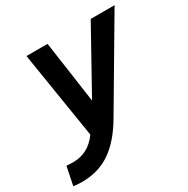

<svg xmlns="http://www.w3.org/2000/svg" viewBox="-216 -676 997 1017"><g transform="rotate(-30 282.5 -167.5)"><path d="M2 195Q-22 195 -37 193Q-52 191 -52 191L-29 79Q-29 79 -16.5 80Q-4 81 13 81Q55 81 92.5 62.5Q130 44 163 0L78 -530H207L261 -152L471 -530H617L312 -13Q250 93 175.5 144Q101 195 2 195Z"/></g></svg>

Font: Be Vietnam Pro SemiBold
Style: Italic
Weight: 600
Italic angle: -12°
Designer: Lam Bao, Tony Le, Vietanh Nguyen
Foundry: Yellow Type Foundry
Version: Version 1.002; ttfautohint (v1.8.3)